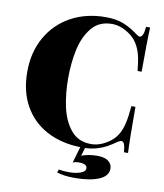

<svg xmlns="http://www.w3.org/2000/svg" viewBox="-97 -801 910 1067"><g transform="rotate(10 358.5 -267.0)"><path d="M665.5 0H642.6Q640.1 -31.2 634.5 -45.2Q628.9 -59.1 618.2 -59.1Q610.4 -59.1 597.7 -50.8Q569.3 -30.8 545.7 -17.8Q522 -4.9 491.9 3.9Q461.9 12.7 425.3 14.2L411.6 60.1Q451.2 44.9 500.5 44.9Q541.5 44.9 563 61Q584.5 77.1 584.5 103Q584.5 145 533.2 166.5Q481.9 188 396.5 188Q335 188 296.4 174.8L302.7 157.2Q329.6 162.1 360.8 162.1Q397.9 162.1 425.3 152.3Q452.6 142.6 452.6 124Q452.6 99.1 404.8 99.1Q383.8 99.1 371.6 106L398.4 14.2Q289.1 11.2 207.3 -32.7Q125.5 -76.7 80.6 -157.2Q35.6 -237.8 35.6 -348.1Q35.6 -458.5 83.7 -543.5Q131.8 -628.4 217.5 -675.3Q303.2 -722.2 413.6 -722.2Q473.1 -722.2 515.4 -705.1Q557.6 -688 597.7 -657.2Q608.9 -648.4 617.2 -648.4Q637.7 -648.4 642.6 -708H665.5Q661.6 -637.2 661.6 -458H638.7Q633.8 -511.2 624.8 -547.1Q615.7 -583 597.2 -611.6Q578.6 -640.1 546.4 -661.1Q500.5 -690.9 453.6 -690.9Q381.8 -690.9 340.1 -640.4Q298.3 -589.8 282 -514.2Q265.6 -438.5 265.6 -352.1Q265.6 -265.6 282 -189.9Q298.3 -114.3 340.1 -63.7Q381.8 -13.2 453.6 -13.2Q500.5 -13.2 546.4 -43Q578.6 -63 597.2 -92.3Q615.7 -121.6 624.8 -160.9Q633.8 -200.2 638.7 -259.8H661.6Q661.6 -73.7 665.5 0Z"/></g></svg>

Font: TypoPRO Playfair Display SC
Style: Regular
Weight: 900
Designer: Claus Eggers Sørensen
Foundry: Claus Eggers Sørensen
Version: Version 1.004;PS 001.004;hotconv 1.0.70;makeotf.lib2.5.58329